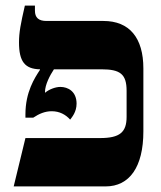

<svg xmlns="http://www.w3.org/2000/svg" viewBox="-20 -667 575 687"><path d="M29 0H358C443 0 493 -69 493 -197V-422C493 -532 443 -592 350 -592H146C118 -592 105 -604 105 -629V-647H69C54 -582 48 -551 48 -515C48 -447 69 -420 123 -419V-417C104 -388 71 -338 71 -258V-246H99C120 -260 141 -269 165 -269C193 -269 215 -257 231 -239C237 -247 254 -266 254 -296C254 -340 223 -356 196 -356C178 -356 155 -347 141 -335V-338C141 -364 159 -398 173 -419H343C410 -419 433 -402 433 -342V-249C433 -194 409 -173 338 -173H71Z"/></svg>

Font: Noto Serif Hebrew SemiCondensed ExtraBold
Style: Regular
Weight: 800
Width: 4
Designer: Monotype Design Team
Foundry: Monotype Imaging Inc.
Version: Version 2.004